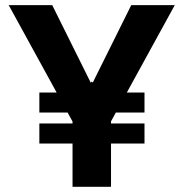

<svg xmlns="http://www.w3.org/2000/svg" viewBox="-20 -723 712 743"><path d="M333.8 -407.5 375.7 -379.6 355.6 -327.7 313.7 -355.7ZM409.6 -308.6V0H260.7V-308.6ZM13.7 -703.1H182.1L384.6 -295.5L281.8 -214.3ZM285.4 -295.5 487.9 -703.1H656.3L388.2 -214.3ZM132.3 -365H539.2V-287.4H132.3ZM132.3 -245.2H539.2V-167.6H132.3Z"/></svg>

Font: Wand UI Pro
Style: Regular
Weight: 400
Designer: Andreas Faust
Version: Version 1.003;FEAKit 1.0